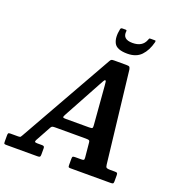

<svg xmlns="http://www.w3.org/2000/svg" viewBox="-225 -1115 1175 1255"><g transform="rotate(20 362.5 -487.5)"><path d="M-58.5 -19V-59.5Q-58.5 -70.5 -56 -74.8Q-53.5 -79 -42 -79H12.5Q26.5 -79 29.2 -83.5Q32 -88 37 -96L403 -744Q408 -753 412.2 -756.5Q416.5 -760 431.5 -760H516.5Q534 -760 538.8 -755.8Q543.5 -751.5 546 -738L619 -104Q620.5 -87 627.2 -83Q634 -79 652 -79H686Q697 -79 700.8 -75.8Q704.5 -72.5 704.5 -60.5V-18.5Q704.5 -6.5 700.8 -3.2Q697 0 685 0H404.5Q393.5 0 391.2 -3.5Q389 -7 389 -18V-60Q389 -73 392.8 -76Q396.5 -79 410 -79H449.5Q465 -79 468.5 -82.2Q472 -85.5 471 -99.5L461.5 -199Q460.5 -212.5 453.8 -214.8Q447 -217 431.5 -217H223.5Q209 -217 202.2 -215.5Q195.5 -214 190.5 -205.5L131 -97Q126 -87.5 128.5 -83.2Q131 -79 147 -79H177.5Q187 -79 191.2 -75.8Q195.5 -72.5 195.5 -62.5V-20.5Q195.5 -7 191.8 -3.5Q188 0 174.5 0H-40.5Q-54 0 -56.2 -3Q-58.5 -6 -58.5 -19ZM397.5 -583 254 -319.5Q247 -306.5 245.5 -299.8Q244 -293 266 -293H427.5Q447 -293 450.2 -297.2Q453.5 -301.5 452 -317.5L430.5 -584Q428.5 -602 427.8 -610.2Q427 -618.5 421.5 -618.5Q417 -618.5 411.2 -607.8Q405.5 -597 397.5 -583ZM497 -831Q424 -831 404.8 -867.2Q385.5 -903.5 398.5 -965.5Q400.5 -975 412 -975H434Q442.5 -975 441.5 -967Q434 -908.5 505 -908.5Q573 -908.5 593.5 -960.5Q596.5 -967.5 597.8 -971.2Q599 -975 608 -975H635Q642.5 -975 643.2 -972.8Q644 -970.5 642.5 -963Q627 -902.5 592.8 -866.8Q558.5 -831 497 -831Z"/></g></svg>

Font: Besley* Narrow Semi
Style: Italic
Weight: 600
Width: 4
Italic angle: -13°
Designer: Owen Earl
Foundry: indestructible type*
Version: Version 3.000; ttfautohint (v1.8.3)